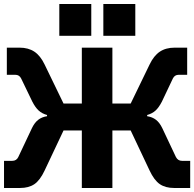

<svg xmlns="http://www.w3.org/2000/svg" viewBox="-33 -935 966 955"><path d="M28 -135Q49 -135 58 -154L126 -298Q139 -325 157 -339Q175 -353 201 -357V-363Q176 -370 159.5 -385Q143 -400 128 -429L72 -545Q63 -563 43 -563H1V-698H64Q108 -698 138 -678Q168 -658 189 -614L283 -420H374V-698H526V-420H617L711 -614Q732 -658 762 -678Q792 -698 836 -698H898V-563H856Q836 -563 827 -545L772 -429Q757 -400 740.5 -385Q724 -370 699 -363V-357Q725 -353 743 -339Q761 -325 774 -298L842 -154Q852 -135 872 -135H913V0H833Q790 0 762 -19Q734 -38 711 -87L617 -286H526V0H374V-286H283L189 -87Q166 -38 138 -19Q110 0 67 0H-13V-135ZM640 -915V-757H481V-915ZM421 -915V-757H262V-915Z"/></svg>

Font: iA Writer Duo V
Style: Regular
Weight: 400
Designer: Mike Abbink, Paul van der Laan, Pieter van Rosmalen, Oliver Reichenstein
Foundry: Information Architects Inc.
Version: Version 2.000